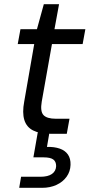

<svg xmlns="http://www.w3.org/2000/svg" viewBox="-20 -641 429 920"><path d="M221 0Q170 0 138.5 -16Q107 -32 96.5 -66.5Q86 -101 96 -154L144 -430H65L78 -501H157L190 -621H263L241 -501H389L376 -430H229L180 -154Q172 -107 188.5 -89.5Q205 -72 248 -72H313L300 0ZM72 259 81 206H173Q210 206 229 192.5Q248 179 249 155Q249 133 235 123Q221 113 189 113H140L161 -7H217L205 63Q240 62 266 71Q292 80 305.5 99.5Q319 119 318 149Q317 181 299 206Q281 231 250.5 245Q220 259 182 259Z"/></svg>

Font: DM Sans 18pt
Style: Italic
Weight: 400
Italic angle: -10°
Designer: Colophon Foundry, Jonny Pinhorn
Foundry: Colophon Foundry
Version: Version 4.004;gftools[0.9.30]